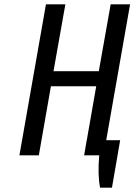

<svg xmlns="http://www.w3.org/2000/svg" viewBox="-20 -720 623 890"><path d="M70 0 193 -700H283L228 -390H438L493 -700H583L460 0H370L426 -320H216L160 0ZM444 150Q438 120 437 82.5Q436 45 440 0H370L382 -70H537L499 150Z"/></svg>

Font: Cuprum
Style: Italic
Weight: 400
Italic angle: -10°
Designer: Jovanny Lemonad
Foundry: Jovanny Lemonad
Version: Version 3.000